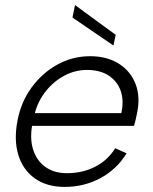

<svg xmlns="http://www.w3.org/2000/svg" viewBox="-20 -728 601 755"><path d="M234 7Q164 7 117 -26.5Q70 -60 52 -119Q34 -178 49 -255Q63 -328 105 -385Q147 -442 206.5 -474.5Q266 -507 334 -507Q401 -507 447.5 -477.5Q494 -448 513.5 -396.5Q533 -345 518 -279Q516 -269 513.5 -257.5Q511 -246 507 -233H106Q97 -178 111.5 -136Q126 -94 160 -70.5Q194 -47 243 -47Q305 -47 354.5 -72.5Q404 -98 433 -145L478 -125Q438 -61 374 -27Q310 7 234 7ZM457 -283Q468 -333 454.5 -371Q441 -409 407 -431Q373 -453 322 -453Q276 -453 234 -431Q192 -409 161 -370.5Q130 -332 117 -283ZM275 -708 435 -591 426 -549 265 -659Z"/></svg>

Font: Albert Sans Light
Style: Italic
Weight: 300
Italic angle: -11.25°
Designer: Andreas Rasmussen
Foundry: a.Foundry
Version: Version 1.025